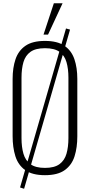

<svg xmlns="http://www.w3.org/2000/svg" viewBox="-20 -1072 563 1187"><path d="M129 95 104 87 388 -896 413 -889ZM258 11Q179 11 135.5 -20.5Q92 -52 75 -106.5Q58 -161 58 -230V-584Q58 -653 76 -706Q94 -759 137.5 -789Q181 -819 258 -819Q335 -819 378.5 -789Q422 -759 440 -706Q458 -653 458 -584V-229Q458 -160 441 -106Q424 -52 380.5 -20.5Q337 11 258 11ZM258 -34Q316 -34 347.5 -57Q379 -80 391 -121.5Q403 -163 403 -218V-592Q403 -647 391 -688Q379 -729 348 -751.5Q317 -774 258 -774Q200 -774 168.5 -751.5Q137 -729 125 -688Q113 -647 113 -592V-218Q113 -163 125 -121.5Q137 -80 168.5 -57Q200 -34 258 -34ZM249 -858 313 -1052H367L277 -858Z"/></svg>

Font: Oswald ExtraLight
Style: Regular
Weight: 250
Designer: Vernon Adams
Foundry: Vernon Adams
Version: Version 4.103;gftools[0.9.33.dev8+g029e19f]